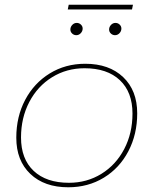

<svg xmlns="http://www.w3.org/2000/svg" viewBox="-20 -790 650 813"><path d="M49 -207Q49 -296 86.5 -367Q124 -438 190.5 -479Q257 -520 341 -520Q442 -520 501.5 -463.5Q561 -407 561 -310Q561 -221 523.5 -149.5Q486 -78 419.5 -37.5Q353 3 269 3Q168 3 108.5 -53.5Q49 -110 49 -207ZM541 -309Q541 -400 487.5 -450.5Q434 -501 338 -501Q262 -501 200.5 -463Q139 -425 104 -358Q69 -291 69 -208Q69 -117 122.5 -66.5Q176 -16 272 -16Q348 -16 409.5 -54Q471 -92 506 -159Q541 -226 541 -309ZM278 -665Q278 -676 286 -684.5Q294 -693 305 -693Q315 -693 322.5 -686Q330 -679 330 -669Q330 -658 322 -649.5Q314 -641 303 -641Q293 -641 285.5 -648Q278 -655 278 -665ZM442 -665Q442 -676 450 -684.5Q458 -693 469 -693Q479 -693 486.5 -686Q494 -679 494 -669Q494 -658 486 -649.5Q478 -641 467 -641Q457 -641 449.5 -648Q442 -655 442 -665ZM271 -770H543L539 -750H267Z"/></svg>

Font: Montserrat Alternates Thin
Style: Italic
Weight: 250
Italic angle: -11.3°
Designer: Julieta Ulanovsky
Foundry: Julieta Ulanovsky
Version: Version 7.200